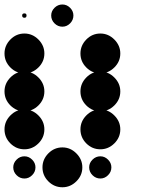

<svg xmlns="http://www.w3.org/2000/svg" viewBox="-24 -818 711 843"><path d="M416.7 -131.7Q435.8 -131.7 450.4 -117.1Q465 -102.5 465 -83.3Q465 -63.3 450.4 -48.8Q435.8 -34.2 416.7 -34.2Q396.7 -34.2 382.1 -48.8Q367.5 -63.3 367.5 -83.3Q367.5 -102.5 382.1 -117.1Q396.7 -131.7 416.7 -131.7ZM250 -170.8Q285 -170.8 311.2 -144.6Q337.5 -118.3 337.5 -83.3Q337.5 -47.5 311.2 -21.7Q285 4.2 250 4.2Q214.2 4.2 188.3 -21.7Q162.5 -47.5 162.5 -83.3Q162.5 -118.3 188.3 -144.6Q214.2 -170.8 250 -170.8ZM83.3 -131.7Q102.5 -131.7 117.1 -117.1Q131.7 -102.5 131.7 -83.3Q131.7 -63.3 117.1 -48.8Q102.5 -34.2 83.3 -34.2Q63.3 -34.2 48.8 -48.8Q34.2 -63.3 34.2 -83.3Q34.2 -102.5 48.8 -117.1Q63.3 -131.7 83.3 -131.7ZM416.7 -337.5Q451.7 -337.5 477.9 -311.2Q504.2 -285 504.2 -250Q504.2 -214.2 477.9 -188.3Q451.7 -162.5 416.7 -162.5Q380.8 -162.5 355 -188.3Q329.2 -214.2 329.2 -250Q329.2 -285 355 -311.2Q380.8 -337.5 416.7 -337.5ZM83.3 -337.5Q118.3 -337.5 144.6 -311.2Q170.8 -285 170.8 -250Q170.8 -214.2 144.6 -188.3Q118.3 -162.5 83.3 -162.5Q47.5 -162.5 21.7 -188.3Q-4.2 -214.2 -4.2 -250Q-4.2 -285 21.7 -311.2Q47.5 -337.5 83.3 -337.5ZM416.7 -504.2Q451.7 -504.2 477.9 -477.9Q504.2 -451.7 504.2 -416.7Q504.2 -380.8 477.9 -355Q451.7 -329.2 416.7 -329.2Q380.8 -329.2 355 -355Q329.2 -380.8 329.2 -416.7Q329.2 -451.7 355 -477.9Q380.8 -504.2 416.7 -504.2ZM83.3 -504.2Q118.3 -504.2 144.6 -477.9Q170.8 -451.7 170.8 -416.7Q170.8 -380.8 144.6 -355Q118.3 -329.2 83.3 -329.2Q47.5 -329.2 21.7 -355Q-4.2 -380.8 -4.2 -416.7Q-4.2 -451.7 21.7 -477.9Q47.5 -504.2 83.3 -504.2ZM416.7 -670.8Q451.7 -670.8 477.9 -644.6Q504.2 -618.3 504.2 -583.3Q504.2 -547.5 477.9 -521.7Q451.7 -495.8 416.7 -495.8Q380.8 -495.8 355 -521.7Q329.2 -547.5 329.2 -583.3Q329.2 -618.3 355 -644.6Q380.8 -670.8 416.7 -670.8ZM83.3 -670.8Q118.3 -670.8 144.6 -644.6Q170.8 -618.3 170.8 -583.3Q170.8 -547.5 144.6 -521.7Q118.3 -495.8 83.3 -495.8Q47.5 -495.8 21.7 -521.7Q-4.2 -547.5 -4.2 -583.3Q-4.2 -618.3 21.7 -644.6Q47.5 -670.8 83.3 -670.8ZM250 -798.3Q269.2 -798.3 283.8 -783.8Q298.3 -769.2 298.3 -750Q298.3 -730 283.8 -715.4Q269.2 -700.8 250 -700.8Q230 -700.8 215.4 -715.4Q200.8 -730 200.8 -750Q200.8 -769.2 215.4 -783.8Q230 -798.3 250 -798.3ZM83.3 -759.2Q92.5 -759.2 92.5 -750Q92.5 -740 83.3 -740Q73.3 -740 73.3 -750Q73.3 -759.2 83.3 -759.2Z"/></svg>

Font: 0xA000-Dots-Mono
Style: Dots-Mono
Weight: 400
Version: Version 0.1